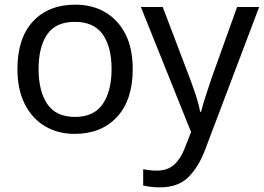

<svg xmlns="http://www.w3.org/2000/svg" viewBox="-20 -566 1135 826"><path d="M551 -269Q551 -136 483.5 -63Q416 10 301 10Q230 10 174.5 -22.5Q119 -55 87 -117.5Q55 -180 55 -269Q55 -402 122 -474Q189 -546 304 -546Q377 -546 432.5 -513.5Q488 -481 519.5 -419.5Q551 -358 551 -269ZM146 -269Q146 -174 183.5 -118.5Q221 -63 303 -63Q384 -63 422 -118.5Q460 -174 460 -269Q460 -364 422 -418Q384 -472 302 -472Q220 -472 183 -418Q146 -364 146 -269ZM586 -536H680L796 -231Q811 -191 823 -154.5Q835 -118 841 -85H845Q851 -110 864 -150.5Q877 -191 891 -232L1000 -536H1095L864 74Q836 150 791.5 195Q747 240 669 240Q645 240 627 237.5Q609 235 596 232V162Q607 164 622.5 166Q638 168 655 168Q701 168 729.5 142Q758 116 774 73L802 2Z"/></svg>

Font: Noto IKEA Latin
Style: Regular
Weight: 400
Designer: Monotype Design Team
Foundry: Monotype Imaging Inc.
Version: Version 1.0